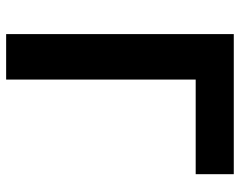

<svg xmlns="http://www.w3.org/2000/svg" viewBox="-98 -683 781 625"><g transform="rotate(90 292.5 -370.5)"><path d="M91 0H239V-617H547V-741H91Z"/></g></svg>

Font: DAIFUKU Sans JP
Style: Bold
Weight: 700
Designer: Original font ‘Source Han Sans JP’ : Ryoko NISHIZUKA  (kana, bopomofo & ideographs); Paul D. Hunt (Latin, Greek & Cyrill
Foundry: Daifuku
Version: Version 1.001